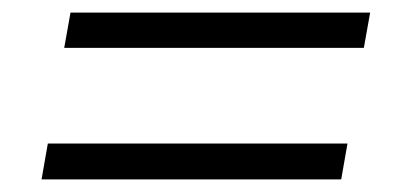

<svg xmlns="http://www.w3.org/2000/svg" viewBox="-20 -407 655 305"><path d="M82 -331 92 -387H568L558 -331ZM46 -122 56 -179H532L522 -122Z"/></svg>

Font: Archivo SemiBold ExtraLight
Style: Italic
Weight: 250
Italic angle: -10°
Version: Version 2.001